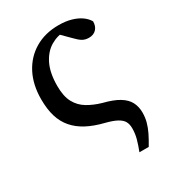

<svg xmlns="http://www.w3.org/2000/svg" viewBox="-171 -592 807 894"><g transform="rotate(-30 232.0 -145.5)"><path d="M314 205Q326 174 333.5 147Q341 120 341 91Q341 70 333 55Q325 40 303.5 28Q282 16 242 6Q190 -7 152.5 -27Q115 -47 90 -76Q65 -105 53 -144.5Q41 -184 41 -237Q41 -315 71 -373Q101 -431 155.5 -463.5Q210 -496 283 -496Q321 -496 350.5 -487.5Q380 -479 400.5 -464.5Q421 -450 432 -431Q432 -405 417.5 -389.5Q403 -374 378 -374Q358 -374 343.5 -382.5Q329 -391 311 -410L245 -476L337 -456Q331 -457 324 -457Q317 -457 310 -457Q303 -457 296 -457Q254 -457 217.5 -435Q181 -413 159 -368Q137 -323 137 -253Q137 -198 155 -164.5Q173 -131 205.5 -111.5Q238 -92 280 -80Q332 -67 362.5 -48.5Q393 -30 406 -5Q419 20 419 52Q419 78 412.5 102Q406 126 394 150.5Q382 175 364 205Z"/></g></svg>

Font: Source Serif 4 18pt Medium
Style: Regular
Weight: 500
Designer: Frank Grießhammer
Foundry: Adobe Systems Incorporated
Version: Version 4.004;hotconv 1.0.116;makeotfexe 2.5.65601